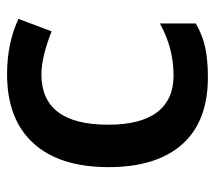

<svg xmlns="http://www.w3.org/2000/svg" viewBox="-52 -538 600 535"><g transform="rotate(-90 247.5 -270.0)"><path d="M299.8 9.8Q177.2 9.8 113.5 -61.8Q49.8 -133.3 49.8 -267.1Q49.8 -403.3 116.5 -476.6Q183.1 -549.8 309.1 -549.8Q394.5 -549.8 462.9 -518.1L428.2 -425.8Q355.5 -454.1 308.1 -454.1Q168 -454.1 168 -268.1Q168 -177.2 202.9 -131.6Q237.8 -85.9 305.2 -85.9Q381.8 -85.9 450.2 -124V-23.9Q419.4 -5.9 384.5 2Q349.6 9.8 299.8 9.8Z"/></g></svg>

Font: f1_57812          
Style: Regular
Weight: 600
Foundry: Ascender Corporation
Version: Version 1.10